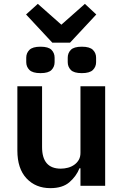

<svg xmlns="http://www.w3.org/2000/svg" viewBox="-20 -963 640 995"><path d="M397 -91H392Q375 -49 339.5 -18.5Q304 12 241 12Q165 12 117.5 -38.5Q70 -89 70 -183V-516H198V-201Q198 -89 295 -89Q314 -89 332.5 -94Q351 -99 365.5 -109.5Q380 -120 388.5 -135Q397 -150 397 -171V-516H525V0H397ZM251 -742 115 -888 176 -943 298 -835 420 -943 479 -888 343 -742ZM190 -584Q149 -584 132.5 -600.5Q116 -617 116 -641V-664Q116 -688 132.5 -704.5Q149 -721 190 -721Q231 -721 247 -704.5Q263 -688 263 -664V-641Q263 -617 247 -600.5Q231 -584 190 -584ZM404 -584Q363 -584 347 -600.5Q331 -617 331 -641V-664Q331 -688 347 -704.5Q363 -721 404 -721Q445 -721 461.5 -704.5Q478 -688 478 -664V-641Q478 -617 461.5 -600.5Q445 -584 404 -584Z"/></svg>

Font: IBM Plex Mono SmBld
Style: Regular
Weight: 600
Monospace: yes
Designer: Mike Abbink, Paul van der Laan, Pieter van Rosmalen
Foundry: Bold Monday
Version: Version 2.3